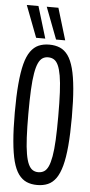

<svg xmlns="http://www.w3.org/2000/svg" viewBox="-61 -937 459 981"><g transform="rotate(5 168.5 -446.0)"><path d="M167.9 -55.7Q185.1 -55.7 198 -63.7Q210.8 -71.6 219.7 -90.9Q228.5 -110.1 234.4 -143.4Q240.3 -176.7 242.9 -227.5Q245.4 -278.4 245.4 -349.8Q245.4 -421.1 242.9 -472.3Q240.3 -523.6 234.5 -557Q228.6 -590.4 219.7 -609.7Q210.8 -629 198 -636.9Q185.1 -644.9 167.9 -644.9Q151.6 -644.9 139.2 -636.9Q126.8 -629 117.8 -609.7Q108.8 -590.4 103 -556.6Q97.1 -522.7 94.6 -471.4Q92 -420.2 92 -349Q92 -277.5 94.6 -227.2Q97.1 -176.9 103 -143.4Q108.8 -109.8 117.8 -90.8Q126.8 -71.8 139.2 -63.8Q151.6 -55.7 167.9 -55.7ZM168.2 10Q137.6 10 113.9 -0.3Q90.2 -10.6 72.6 -34.7Q55 -58.9 44.1 -99.7Q33.3 -140.6 27.9 -202.4Q22.4 -264.2 22.4 -349Q22.4 -434.8 27.9 -496.1Q33.3 -557.5 44.1 -599Q55 -640.5 72.6 -665Q90.2 -689.4 113.9 -699.7Q137.6 -710 168.2 -710Q199.3 -710 223.2 -699.7Q247.1 -689.4 264.5 -665.3Q281.8 -641.1 292.9 -599.9Q304 -558.6 309.5 -497Q315 -435.4 315 -350.2Q315 -265 309.6 -203.6Q304.2 -142.1 293 -100.8Q281.8 -59.5 264.5 -35.1Q247.1 -10.7 223.2 -0.4Q199.3 10 168.2 10ZM200 -738.8 138 -901.7H197.8L246.9 -738.8ZM97.8 -738.8 35.7 -901.7H95.5L144.7 -738.8Z"/></g></svg>

Font: Georama ExtraCondensed Thin
Style: Regular
Weight: 100
Width: 2
Designer: Jean-Baptiste Levee
Foundry: Production Type
Version: Version 1.001